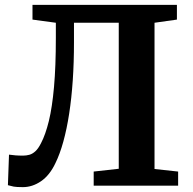

<svg xmlns="http://www.w3.org/2000/svg" viewBox="-20 -763 792 789"><path d="M74 6Q47 6 36 3.8Q25 1.5 12.5 -2L17 -127.5Q32.5 -125.5 44.2 -124.5Q56 -123.5 75 -123.5Q88 -123.5 100.8 -127Q113.5 -130.5 125.5 -141.5Q137.5 -152.5 148.5 -174.5Q167 -209.5 180.8 -265.8Q194.5 -322 202 -406.2Q209.5 -490.5 209.5 -608V-669.5L113.5 -682.5V-743H707V-682.5L615 -669.5V-68.5L712 -58V0H365V-58L468 -69.5V-669.5H284V-588.5Q284 -506.5 279 -432.8Q274 -359 264.2 -295.8Q254.5 -232.5 240.2 -181Q226 -129.5 207.5 -92Q184 -42.5 148.5 -18.2Q113 6 74 6Z"/></svg>

Font: Merriweather 24pt
Style: Bold
Weight: 700
Designer: Eben Sorkin
Foundry: Eben Sorkin
Version: Version 2.100